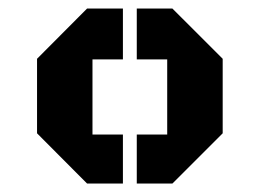

<svg xmlns="http://www.w3.org/2000/svg" viewBox="-20 -668 613 453"><path d="M302.7 -234.9V-350.6H374.5V-527.8H302.7V-647.9H386.7L505.4 -529.3V-353.5L386.7 -234.9ZM270 -350.6V-234.9H185.5L67.4 -353.5V-529.3L185.5 -647.9H270V-527.8H198.2V-350.6Z"/></svg>

Font: Black Ops One [rus by aLiNcE]
Style: Regular
Weight: 400
Designer: James Grieshaber
Foundry: James Grieshaber
Version: Version 1.002;May 25, 2024;FontCreator 13.0.0.2680 64-bit